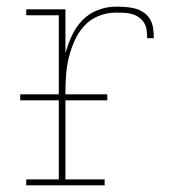

<svg xmlns="http://www.w3.org/2000/svg" viewBox="-20 -558 540 578"><path d="M59 0V-18H157V-512H59V-530H177V-397Q184 -424 196 -450Q208 -476 227.5 -496.5Q247 -517 274 -527.5Q301 -538 329 -538Q343 -538 357.5 -537Q372 -536 386 -532.5Q400 -529 412.5 -520.5Q425 -512 432 -499.5Q439 -487 441 -472.5Q443 -458 443 -443H423Q423 -455 421.5 -467Q420 -479 414 -489Q408 -499 398 -506Q388 -513 376.5 -516Q365 -519 353 -519.5Q341 -520 329 -520Q302 -520 277 -510Q252 -500 234 -480.5Q216 -461 205 -436.5Q194 -412 187.5 -386Q181 -360 179 -333.5Q177 -307 177 -281V-18H295V0ZM41 -256V-274H303V-256Z"/></svg>

Font: Iosevka Slab Thin
Style: Regular
Weight: 100
Monospace: yes
Designer: Belleve Invis
Foundry: Belleve Invis
Version: Version 11.1.0; ttfautohint (v1.8.3)